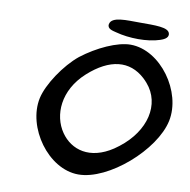

<svg xmlns="http://www.w3.org/2000/svg" viewBox="-110 -1114 1290 1307"><g transform="rotate(10 535.0 -460.5)"><path d="M517 85C726 85 1019 -174 1063 -381C1107 -588 924 -847 715 -847C625 -847 489 -785 383 -703C288 -626 190 -479 169 -381C125 -174 308 85 517 85ZM839 -638C848 -630 857 -620 866 -610C978 -481 932 -288 761 -156C750 -148 740 -140 728 -132C576 -31 441 -72 370 -175C294 -285 301 -460 449 -594C593 -724 730 -738 839 -638ZM907 -914C921 -919 967 -933 958 -967C948 -1009 857 -1006 749 -1006C661 -1006 556 -1014 545 -960C538 -926 578 -919 602 -913C697 -887 824 -886 907 -914Z"/></g></svg>

Font: Venom Sans
Style: BdObl
Weight: 700
Version: Version 1.001